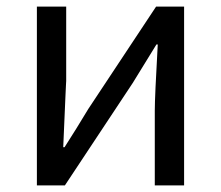

<svg xmlns="http://www.w3.org/2000/svg" viewBox="-20 -563 671 583"><path d="M92 -543H181V-316Q181 -326 172 -116H176Q212 -172 248 -232L454 -543H539V0H450V-227Q450 -268 459 -428H455L383 -311L177 0H92Z"/></svg>

Font: 思源黑体R
Style: Regular
Weight: 400
Designer: Ryoko NISHIZUKA  (kana & ideographs); Paul D. Hunt (Latin, Greek & Cyrillic); Wenlong ZHANG  (bopomofo); Sandoll Communi
Foundry: Adobe Systems Incorporated
Version: Version 1.00 June 24, 2014, initial release